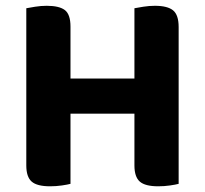

<svg xmlns="http://www.w3.org/2000/svg" viewBox="-20 -636 708 663"><path d="M70.8 -422.8H223.4V-1.2Q213.6 1.5 193.8 4.4Q173.9 7.3 152.8 7.3Q108 7.3 89.4 -8.9Q70.8 -25.2 70.8 -64.7ZM223.4 -231.2H70.8V-607.5Q81.1 -609.5 101.5 -612.8Q121.8 -616 141.4 -616Q184.7 -616 204.1 -601.1Q223.4 -586.1 223.4 -544.1ZM444.2 -422.8H596.9V-1.2Q587.1 1.5 567.2 4.4Q547.4 7.3 526.2 7.3Q481.4 7.3 462.8 -8.9Q444.2 -25.2 444.2 -64.7ZM596.9 -231.2H444.2V-607.5Q454.6 -609.5 474.9 -612.8Q495.3 -616 514.9 -616Q558.2 -616 577.6 -600.3Q596.9 -584.6 596.9 -542.6ZM531.3 -243.6H139.5V-364.8H531.3Z"/></svg>

Font: Baloo Bhaijaan 2
Style: Regular
Weight: 400
Designer: Sanskriti Dholi, Noopur Datye and Ek Type
Foundry: Ek Type
Version: Version 1.701